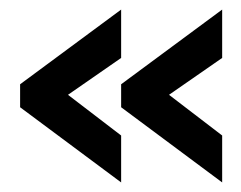

<svg xmlns="http://www.w3.org/2000/svg" viewBox="-20 -490 503 401"><path d="M444 -109 233 -266V-314L444 -470V-369L333 -292L444 -207ZM233 -109 22 -266V-314L233 -470V-369L122 -292L233 -207Z"/></svg>

Font: Stick No Bills ExtraLight SemiBold
Style: Regular
Weight: 600
Version: Version 2.000